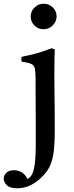

<svg xmlns="http://www.w3.org/2000/svg" viewBox="-96 -756 398 1031"><path d="M181 -497 198 -491Q197 -463 196.5 -436Q196 -409 196 -381Q196 -373 196 -341Q196 -309 196.5 -266Q197 -223 197.5 -178.5Q198 -134 198 -99.5Q198 -65 198 -51Q198 17 192 61Q186 105 173 133.5Q160 162 137 186Q73 255 -3 255Q-43 255 -59.5 238.5Q-76 222 -76 204Q-76 186 -62 172Q-48 158 -21 158Q1 158 20.5 169.5Q40 181 52 205Q69 197 78 175.5Q87 154 90.5 126Q94 98 95 72Q96 46 96 29Q96 8 96 -29Q96 -66 96 -110.5Q96 -155 95.5 -198.5Q95 -242 95 -277Q95 -312 95 -328Q95 -367 91.5 -386Q88 -405 72.5 -412.5Q57 -420 20 -425Q17 -439 20 -451Q62 -459 101.5 -470Q141 -481 181 -497ZM69 -667Q69 -696 89.5 -716Q110 -736 139 -736Q167 -736 187.5 -716Q208 -696 208 -668Q208 -642 188 -620.5Q168 -599 137 -599Q109 -599 89 -619Q69 -639 69 -667Z"/></svg>

Font: Tiro Gurmukhi
Style: Regular
Weight: 400
Designer: Gurmukhi: John Hudson & Fiona Ross. Latin: John Hudson.
Foundry: Tiro Typeworks Ltd.
Version: Version 1.52